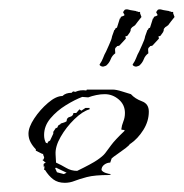

<svg xmlns="http://www.w3.org/2000/svg" viewBox="-20 -421 400 418"><path d="M121 -23Q106 -23 96 -30.5Q86 -38 78 -51H76L77 -59L75 -58V-64L80 -68H78L72 -73H74L76 -77V-79L74 -84V-86H72L58 -93V-96Q51 -103 46.5 -111.5Q42 -120 42 -130Q42 -144 54.5 -163Q67 -182 84.5 -197Q102 -212 116 -212Q123 -219 136 -219L139 -222L144 -221Q155 -226 168 -224L169 -226H225Q233 -226 245.5 -222Q258 -218 265 -216Q274 -206 289 -200.5Q304 -195 304 -178Q304 -157 292 -138Q280 -119 264 -108H263Q262 -105 253.5 -98.5Q245 -92 235.5 -85.5Q226 -79 223 -76L220 -67Q213 -67 207 -62.5Q201 -58 201 -51Q203 -47 210 -44.5Q217 -42 222 -42L218 -40Q186 -40 169 -35.5Q152 -31 142 -27Q132 -23 121 -23ZM148 -49Q179 -64 191.5 -72.5Q204 -81 209 -87.5Q214 -94 222 -105Q230 -116 251 -136V-138Q247 -138 244 -139Q245 -148 248.5 -156.5Q252 -165 252 -175Q252 -193 238.5 -204.5Q225 -216 208 -216Q199 -216 189.5 -214Q180 -212 172 -209L159 -210Q143 -204 123.5 -192Q104 -180 90 -163.5Q76 -147 76 -127Q76 -117 80 -110L84 -109V-112L89 -115L96 -130V-134L102 -143L104 -142L107 -148L112 -151V-152Q115 -153 118.5 -154Q122 -155 125 -157Q125 -165 132 -166.5Q139 -168 140 -175H146L153 -183L157 -180L166 -186H175V-183Q160 -179 142 -161.5Q124 -144 112 -123Q100 -102 101 -85L102 -67Q113 -62 124 -55.5Q135 -49 148 -49ZM119 -42 125 -45 102 -56 100 -55 104 -46ZM283 -278 280 -277Q276 -275 272 -277Q268 -279 269 -281Q274 -288 276.5 -295Q279 -302 283 -309Q284 -312 289.5 -323.5Q295 -335 296 -342L301 -356H302L304 -360Q307 -360 307 -362L313 -381H314L315 -382Q314 -383 315 -384Q316 -385 317 -385L322 -387Q324 -388 321.5 -391.5Q319 -395 321 -396Q322 -398 324 -400Q327 -401 330 -400.5Q333 -400 336 -399L348 -397Q349 -396 350.5 -396Q352 -396 353 -395H357V-392L360 -384L352 -374L346 -366L340 -362Q336 -358 336.5 -356.5Q337 -355 335 -351L330 -344Q329 -342 325 -342L326 -337L314 -324Q312 -321 309 -321Q306 -321 306 -319Q302 -317 302.5 -312Q303 -307 303 -305Q296 -300 293 -292Q290 -284 283 -278ZM211 -278 208 -277Q204 -275 200 -277Q196 -279 197 -281Q202 -288 204.5 -295Q207 -302 211 -309Q212 -312 217.5 -323.5Q223 -335 224 -342L229 -356H230L232 -360Q235 -360 235 -362L241 -381H242L243 -382Q242 -383 243 -384Q244 -385 245 -385L250 -387Q252 -388 249.5 -391.5Q247 -395 249 -396Q250 -398 252 -400Q255 -401 258 -400.5Q261 -400 264 -399L276 -397Q277 -396 278.5 -396Q280 -396 281 -395H285V-392L288 -384L280 -374L274 -366L268 -362Q264 -358 264.5 -356.5Q265 -355 263 -351L258 -344Q257 -342 253 -342L254 -337L242 -324Q240 -321 237 -321Q234 -321 234 -319Q230 -317 230.5 -312Q231 -307 231 -305Q224 -300 221 -292Q218 -284 211 -278Z"/></svg>

Font: Kolker Brush
Style: Regular
Weight: 400
Designer: Robert E. Leuschke
Foundry: Robert E. Leuschke
Version: Version 1.010; ttfautohint (v1.8.3)